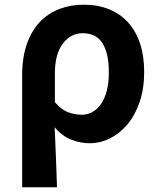

<svg xmlns="http://www.w3.org/2000/svg" viewBox="-20 -594 679 815"><path d="M74 -273Q74 -350 94 -407Q114 -464 149.5 -501Q185 -538 232.5 -556Q280 -574 336 -574Q396 -574 443.5 -554.5Q491 -535 524 -498.5Q557 -462 574.5 -409Q592 -356 592 -289Q592 -217 572.5 -160.5Q553 -104 520.5 -65.5Q488 -27 446.5 -6.5Q405 14 360 14Q322 14 283 -1Q244 -16 212 -54Q215 15 217.5 75Q220 135 222 201H74ZM327 -107Q351 -107 371.5 -118Q392 -129 408 -151.5Q424 -174 433 -207.5Q442 -241 442 -287Q442 -368 415 -410.5Q388 -453 331 -453Q280 -453 246.5 -408.5Q213 -364 213 -283V-160Q242 -127 270.5 -117Q299 -107 327 -107Z"/></svg>

Font: SpoqaHanSansJP-Bold
Style: Regular
Weight: 700
Designer: [Source Han Sans]
Ryoko NISHIZUKA  (kana & ideographs); Paul D. Hunt (Latin, Greek & Cyrillic); Wenlong ZHANG  (bopomofo
Foundry: Spoqa (http://bi.spoqa.com)
Version: Version 1.002.20150607